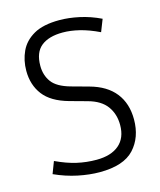

<svg xmlns="http://www.w3.org/2000/svg" viewBox="-107 -767 712 854"><g transform="rotate(-15 249.5 -340.0)"><path d="M247 -47Q314 -47 351 -78.5Q388 -110 388 -170Q388 -220 361.5 -256.5Q335 -293 276 -309L196 -331Q117 -353 82 -399Q47 -445 47 -510Q47 -558 66 -599Q85 -640 128.5 -665Q172 -690 247 -690Q290 -690 338.5 -679.5Q387 -669 435 -646L413 -590Q365 -613 324 -623Q283 -633 247 -633Q183 -633 148 -605Q113 -577 113 -515Q113 -472 136 -440.5Q159 -409 220 -392L300 -370Q377 -349 415.5 -300Q454 -251 454 -178Q454 -95 405.5 -42.5Q357 10 247 10Q200 10 147 -1Q94 -12 41 -36L62 -91Q113 -67 157 -57Q201 -47 247 -47Z"/></g></svg>

Font: Inria Sans Light
Style: Regular
Weight: 300
Designer: Black Foundry Team
Foundry: Black Foundry
Version: Version 1.2; ttfautohint (v1.8.3)